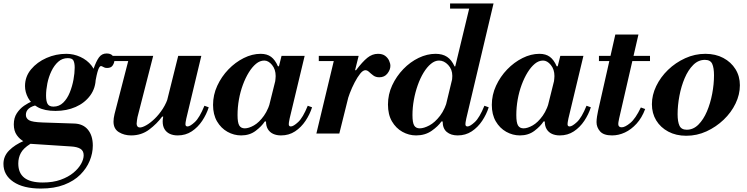

<svg xmlns="http://www.w3.org/2000/svg" viewBox="-79 -774 4332 1113"><path d="M158 319Q56 319 -1.5 280Q-59 241 -59 176Q-59 131 -26 98Q7 65 59.5 42.5Q112 20 171 5L202 16Q134 37 95.5 61Q57 85 42 112.5Q27 140 27 174Q27 229 62 256.5Q97 284 169 284Q228 284 272.5 268Q317 252 346.5 227.5Q376 203 391 176Q406 149 406 126Q406 100 387 88.5Q368 77 333 75L103 60Q84 59 60 46.5Q36 34 18.5 9.5Q1 -15 1 -53Q1 -91 18.5 -117.5Q36 -144 60.5 -161Q85 -178 108 -186.5Q131 -195 142 -197L140 -166Q71 -153 71 -108Q71 -88 89.5 -77Q108 -66 169 -64L349 -58Q402 -57 430.5 -22.5Q459 12 459 70Q459 114 441 158Q423 202 386.5 238.5Q350 275 293 297Q236 319 158 319ZM243 -131Q180 -131 141 -152Q102 -173 84 -206.5Q66 -240 66 -275Q66 -330 101 -372Q136 -414 190.5 -438Q245 -462 305 -462Q348 -462 387 -444Q426 -426 451 -394.5Q476 -363 476 -323Q476 -264 444 -220.5Q412 -177 359.5 -154Q307 -131 243 -131ZM231 -156Q264 -156 287.5 -179Q311 -202 325.5 -238Q340 -274 347 -312.5Q354 -351 354 -382Q354 -408 347 -422.5Q340 -437 314 -437Q282 -437 258.5 -416Q235 -395 219 -361.5Q203 -328 195.5 -290.5Q188 -253 188 -220Q188 -187 197 -171.5Q206 -156 231 -156ZM471 -287 457 -374H463Q478 -418 494.5 -441Q511 -464 539 -464Q562 -464 573 -452Q584 -440 584 -423Q584 -410 574.5 -395Q565 -380 542 -380Q532 -380 525.5 -383Q519 -386 514.5 -388.5Q510 -391 506 -391Q498 -391 490 -369Q482 -347 471 -287Z M681 11Q641 11 610 -8Q579 -27 579 -69Q579 -88 585 -113L672 -450H809L718 -95Q717 -88 715 -76.5Q713 -65 713 -57Q713 -47 718 -41Q723 -35 732 -35Q746 -35 769 -48Q792 -61 817.5 -85.5Q843 -110 865 -144Q887 -178 899 -220L868 -98H861Q831 -57 786 -23Q741 11 681 11ZM570 -420V-450H744V-420ZM951 11Q925 11 905.5 2Q886 -7 875 -25Q864 -43 864 -70Q864 -82 867 -97.5Q870 -113 880 -153L954 -450H1088L1001 -87Q998 -74 997 -65.5Q996 -57 996 -54Q996 -41 1008 -41Q1023 -41 1050.5 -66.5Q1078 -92 1106 -161L1131 -152Q1118 -111 1093 -73.5Q1068 -36 1032.5 -12.5Q997 11 951 11Z M1319 11Q1277 11 1239.5 -10Q1202 -31 1179 -70.5Q1156 -110 1156 -166Q1156 -224 1180.5 -277Q1205 -330 1245 -371.5Q1285 -413 1334 -437.5Q1383 -462 1432 -462Q1469 -462 1492.5 -444.5Q1516 -427 1532 -390H1539L1516 -299Q1517 -309 1518 -317.5Q1519 -326 1519 -333Q1519 -372 1498 -397.5Q1477 -423 1453 -423Q1428 -423 1405.5 -404.5Q1383 -386 1363.5 -354.5Q1344 -323 1329 -282.5Q1314 -242 1306 -197Q1298 -152 1298 -107Q1298 -63 1308 -46.5Q1318 -30 1340 -30Q1363 -30 1393 -47Q1423 -64 1451 -103Q1479 -142 1495 -208L1463 -70H1456Q1438 -42 1403 -15.5Q1368 11 1319 11ZM1550 11Q1524 11 1504.5 2Q1485 -7 1474 -25Q1463 -43 1463 -70Q1463 -82 1466 -97.5Q1469 -113 1479 -153L1553 -450H1687L1600 -87Q1597 -74 1596 -65.5Q1595 -57 1595 -54Q1595 -41 1607 -41Q1622 -41 1649.5 -66.5Q1677 -92 1705 -161L1730 -152Q1717 -111 1692 -73.5Q1667 -36 1631.5 -12.5Q1596 11 1550 11Z M1755 0 1863 -450H2000L1888 0ZM1769 -420V-450H1988V-420ZM1930 -174 1977 -367H1985Q2022 -416 2050.5 -439Q2079 -462 2112 -462Q2138 -462 2153.5 -450.5Q2169 -439 2176.5 -422.5Q2184 -406 2184 -392Q2184 -370 2167 -348Q2150 -326 2120 -326Q2099 -326 2085 -336.5Q2071 -347 2060.5 -357Q2050 -367 2039 -367Q2025 -367 2009 -347Q1993 -327 1977 -296.5Q1961 -266 1948.5 -233Q1936 -200 1930 -174Z M2574 11Q2535 11 2511 -9Q2487 -29 2487 -70Q2487 -82 2490 -97.5Q2493 -113 2503 -153L2648 -754H2782L2624 -87Q2621 -74 2620 -65.5Q2619 -57 2619 -54Q2619 -41 2631 -41Q2646 -41 2673.5 -66.5Q2701 -92 2729 -161L2754 -152Q2741 -111 2716 -73.5Q2691 -36 2655.5 -12.5Q2620 11 2574 11ZM2333 11Q2291 11 2253.5 -10Q2216 -31 2193 -70.5Q2170 -110 2170 -168Q2170 -227 2194.5 -279.5Q2219 -332 2259 -373.5Q2299 -415 2348 -438.5Q2397 -462 2446 -462Q2486 -462 2512.5 -444.5Q2539 -427 2556 -389H2563L2540 -298Q2541 -309 2542 -317Q2543 -325 2543 -334Q2543 -372 2519 -397.5Q2495 -423 2466 -423Q2442 -423 2419 -404Q2396 -385 2376.5 -353Q2357 -321 2342.5 -280Q2328 -239 2320 -194.5Q2312 -150 2312 -107Q2312 -63 2322 -46.5Q2332 -30 2354 -30Q2378 -30 2410 -47Q2442 -64 2472 -103Q2502 -142 2519 -208L2487 -70H2480Q2461 -42 2423 -15.5Q2385 11 2333 11ZM2530 -724V-754H2725V-724Z M2935 11Q2893 11 2855.5 -10Q2818 -31 2795 -70.5Q2772 -110 2772 -166Q2772 -224 2796.5 -277Q2821 -330 2861 -371.5Q2901 -413 2950 -437.5Q2999 -462 3048 -462Q3085 -462 3108.5 -444.5Q3132 -427 3148 -390H3155L3132 -299Q3133 -309 3134 -317.5Q3135 -326 3135 -333Q3135 -372 3114 -397.5Q3093 -423 3069 -423Q3044 -423 3021.5 -404.5Q2999 -386 2979.5 -354.5Q2960 -323 2945 -282.5Q2930 -242 2922 -197Q2914 -152 2914 -107Q2914 -63 2924 -46.5Q2934 -30 2956 -30Q2979 -30 3009 -47Q3039 -64 3067 -103Q3095 -142 3111 -208L3079 -70H3072Q3054 -42 3019 -15.5Q2984 11 2935 11ZM3166 11Q3140 11 3120.5 2Q3101 -7 3090 -25Q3079 -43 3079 -70Q3079 -82 3082 -97.5Q3085 -113 3095 -153L3169 -450H3303L3216 -87Q3213 -74 3212 -65.5Q3211 -57 3211 -54Q3211 -41 3223 -41Q3238 -41 3265.5 -66.5Q3293 -92 3321 -161L3346 -152Q3333 -111 3308 -73.5Q3283 -36 3247.5 -12.5Q3212 11 3166 11Z M3469 11Q3420 11 3399.5 -12.5Q3379 -36 3379 -66Q3379 -80 3382 -99.5Q3385 -119 3388 -132L3488 -574H3622L3510 -87Q3507 -74 3506 -66Q3505 -58 3505 -55Q3505 -36 3525 -36Q3544 -36 3574.5 -61Q3605 -86 3636 -151L3661 -142Q3642 -91 3611 -57Q3580 -23 3543.5 -6Q3507 11 3469 11ZM3393 -420V-450H3689V-420Z M3899 13Q3840 13 3795 -11Q3750 -35 3725 -76Q3700 -117 3700 -170Q3700 -223 3725 -275Q3750 -327 3793.5 -369Q3837 -411 3893 -436.5Q3949 -462 4010 -462Q4069 -462 4114 -438Q4159 -414 4184.5 -373Q4210 -332 4210 -280Q4210 -226 4185 -174Q4160 -122 4116 -80Q4072 -38 4016.5 -12.5Q3961 13 3899 13ZM3902 -22Q3940 -22 3969.5 -51.5Q3999 -81 4019 -128Q4039 -175 4049.5 -230.5Q4060 -286 4060 -337Q4060 -381 4049.5 -404Q4039 -427 4007 -427Q3969 -427 3939.5 -397.5Q3910 -368 3890 -321Q3870 -274 3859.5 -218.5Q3849 -163 3849 -112Q3849 -68 3860 -45Q3871 -22 3902 -22Z"/></svg>

Font: Libre Bodoni
Style: Bold Italic
Weight: 700
Italic angle: -13°
Version: Version 2.005;gftools[0.9.23]